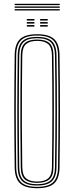

<svg xmlns="http://www.w3.org/2000/svg" viewBox="-20 -985 390 1010"><path d="M175.2 5Q112.8 5 85.4 -20.6Q58 -46.2 57.2 -105Q56.2 -191.2 55.6 -263.6Q55 -336 55 -403.2Q55 -470.5 55.6 -541Q56.2 -611.5 57.2 -694Q58 -753.5 85.4 -779.2Q112.8 -805 175.2 -805Q238 -805 265.2 -779.2Q292.5 -753.5 293.2 -694Q294.5 -611.5 295 -541Q295.5 -470.5 295.5 -403.2Q295.5 -336 295 -263.6Q294.5 -191.2 293.2 -105Q292.5 -46.2 265.2 -20.6Q238 5 175.2 5ZM175.2 -2Q233.5 -2 259 -26Q284.5 -50 285.2 -105Q286.5 -191.2 287 -263.6Q287.5 -336 287.5 -403.2Q287.5 -470.5 287 -541Q286.5 -611.5 285.2 -694Q284.5 -749.8 259 -773.9Q233.5 -798 175.2 -798Q117 -798 91.5 -773.9Q66 -749.8 65.2 -694Q64.2 -611.5 63.6 -541Q63 -470.5 63 -403.2Q63 -336 63.6 -263.6Q64.2 -191.2 65.2 -105Q66 -50 91.6 -26Q117.2 -2 175.2 -2ZM175.2 -9Q121.5 -9 97.8 -31.4Q74 -53.8 73.2 -105Q72.2 -191.2 71.6 -263.6Q71 -336 71 -403.2Q71 -470.5 71.6 -541Q72.2 -611.5 73.2 -694Q74 -746 97.8 -768.5Q121.5 -791 175.2 -791Q229 -791 252.8 -768.5Q276.5 -746 277.2 -694Q278.5 -611.5 279 -541Q279.5 -470.5 279.5 -403.2Q279.5 -336 279 -263.6Q278.5 -191.2 277.2 -105Q276.5 -53.8 252.8 -31.4Q229 -9 175.2 -9ZM175.2 -16Q223.8 -16 246.2 -36.4Q268.8 -56.8 269.2 -105Q270.5 -191.2 271 -263.6Q271.5 -336 271.5 -403.2Q271.5 -470.5 271 -541Q270.5 -611.5 269.2 -694Q268.5 -742.2 246.6 -763.1Q224.8 -784 175.2 -784Q125.8 -784 103.9 -763.1Q82 -742.2 81.2 -694Q80.2 -611.5 79.6 -541Q79 -470.5 79 -403.2Q79 -336 79.6 -263.6Q80.2 -191.2 81.2 -105Q81.8 -56.8 104.2 -36.4Q126.8 -16 175.2 -16ZM175.2 -23Q133 -23 111.4 -40.8Q89.8 -58.5 89.2 -105Q87.8 -220 87.2 -316.8Q86.8 -413.5 87.4 -504.6Q88 -595.8 89.2 -694Q89.8 -739.5 110.6 -758.2Q131.5 -777 175.2 -777Q219.2 -777 240 -758.2Q260.8 -739.5 261.2 -694Q262.2 -625.5 262.8 -556.6Q263.2 -487.8 263.4 -416.1Q263.5 -344.5 263 -267.4Q262.5 -190.2 261.2 -105Q260.8 -58.5 239.1 -40.8Q217.5 -23 175.2 -23ZM175.2 -30Q214 -30 233.4 -46.6Q252.8 -63.2 253.2 -106Q254.2 -183.5 254.9 -254.2Q255.5 -325 255.5 -394.6Q255.5 -464.2 255 -537.5Q254.5 -610.8 253.2 -693Q252.8 -736.2 233.4 -753.1Q214 -770 175.2 -770Q136.8 -770 117.2 -753.1Q97.8 -736.2 97.2 -693Q96 -603 95.4 -511.1Q94.8 -419.2 95.2 -319.6Q95.8 -220 97.2 -106Q97.8 -63.2 117.2 -46.6Q136.8 -30 175.2 -30ZM191 -877V-885H231V-877ZM121 -845V-853H161V-845ZM121 -861V-869H161V-861ZM121 -877V-885H161V-877ZM191 -845V-853H231V-845ZM191 -861V-869H231V-861ZM57.2 -958V-965H294.2V-958ZM57.2 -930V-937H294.2V-930ZM57.2 -944V-951H294.2V-944Z"/></svg>

Font: Big Shoulders Inline Text Thin
Style: Regular
Weight: 100
Designer: Patric King
Foundry: XO Type Co
Version: Version 2.002